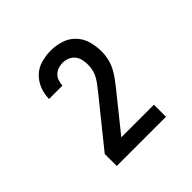

<svg xmlns="http://www.w3.org/2000/svg" viewBox="-139 -972 778 778"><g transform="rotate(-45 250.0 -583.0)"><path d="M109 -323V-392L263 -583Q273 -596 283 -608.5Q293 -621 301 -634.5Q309 -648 313 -663.5Q317 -679 317 -695Q317 -710 314 -724.5Q311 -739 302 -750.5Q293 -762 279 -768Q265 -774 250 -774Q237 -774 224.5 -770Q212 -766 202.5 -757Q193 -748 188.5 -735Q184 -722 184 -709Q184 -709 184 -709Q184 -709 184 -709H107Q107 -709 107 -709.5Q107 -710 107 -710Q107 -737 117.5 -763.5Q128 -790 148 -809Q168 -828 195.5 -835.5Q223 -843 250 -843Q280 -843 308.5 -834Q337 -825 357.5 -803.5Q378 -782 386 -753Q394 -724 394 -695Q394 -673 389 -652Q384 -631 374 -612Q364 -593 351 -576Q338 -559 325 -542L324 -541L323 -540L204 -392H391V-323Z"/></g></svg>

Font: Iosevka SS04
Style: Regular
Weight: 400
Monospace: yes
Designer: Belleve Invis
Foundry: Belleve Invis
Version: Version 19.0.0; ttfautohint (v1.8.4)